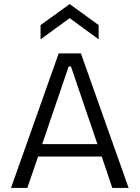

<svg xmlns="http://www.w3.org/2000/svg" viewBox="-20 -922 685 942"><path d="M34 0 268 -660H377L611 0H531L479 -154H167L114 0ZM317 -596 187 -215H458L328 -596ZM179 -729V-799L322 -902L464 -799V-729L322 -833Z"/></svg>

Font: Bricolage Grotesque 12pt Light
Style: Regular
Weight: 300
Designer: Mathieu Triay
Foundry: Atelier Triay
Version: Version 1.001; ttfautohint (v1.8.4.7-5d5b);gftools[0.9.33.de